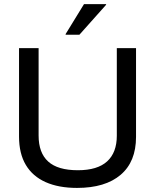

<svg xmlns="http://www.w3.org/2000/svg" viewBox="-20 -911 760 941"><path d="M357.5 10Q267.5 10 203.8 -18.3Q140 -46.7 106.7 -102.5Q73.3 -158.3 73.3 -241.7V-675H169.2V-246.7Q169.2 -161.7 216.3 -119.2Q263.3 -76.7 361.7 -76.7Q457.5 -76.7 505 -120Q552.5 -163.3 552.5 -245.8V-675H646.7V-240Q646.7 -118.3 571.2 -54.2Q495.8 10 357.5 10ZM301.7 -740.8V-744.2L391.7 -890.8H500V-887.5L369.2 -740.8Z"/></svg>

Font: Funnel Display Light
Style: Regular
Weight: 400
Version: Version 1.000